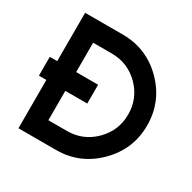

<svg xmlns="http://www.w3.org/2000/svg" viewBox="-156 -854 1007 1008"><g transform="rotate(30 347.5 -350.0)"><path d="M308 -585Q405 -585 474 -517Q543 -448 543 -350Q543 -253 474 -184Q405 -115 308 -115H195V-585ZM308 -700H80V0H308Q452 0 555 -103Q606 -154 632 -215.5Q658 -277 658 -350Q658 -495 555 -598Q453 -700 308 -700ZM35 -293H328V-407H35Z"/></g></svg>

Font: Unageo
Style: SemiBold
Weight: 600
Designer: Richard Sepsi
Foundry: Richard Sepsi
Version: Version 2.000